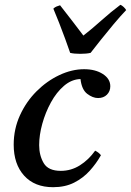

<svg xmlns="http://www.w3.org/2000/svg" viewBox="-20 -767 545 799"><path d="M201 12Q124 12 80.5 -36Q37 -84 37 -165Q37 -230 63 -287Q89 -344 132 -387Q175 -430 227 -454.5Q279 -479 330 -479Q377 -479 408 -459Q439 -439 439 -408Q439 -387 425 -373Q411 -359 388 -359Q366 -359 343 -376.5Q320 -394 315 -438Q278 -437 246.5 -410Q215 -383 192 -341Q169 -299 156 -252Q143 -205 143 -163Q143 -120 162 -88Q181 -56 233 -56Q276 -56 312.5 -79Q349 -102 376 -140Q392 -132 400 -121Q381 -87 353.5 -56.5Q326 -26 288.5 -7Q251 12 201 12ZM202 -731Q208 -737 215.5 -740Q223 -743 230 -745Q255 -713 280.5 -680Q306 -647 327 -619Q363 -647 402 -682Q441 -717 481 -747Q487 -745 494.5 -738Q502 -731 505 -725Q481 -700 453 -666.5Q425 -633 399.5 -601Q374 -569 357 -547Q340 -543 314 -543Q288 -543 272 -547Q263 -573 251 -606Q239 -639 226 -672Q213 -705 202 -731Z"/></svg>

Font: Tiro Gurmukhi
Style: Italic
Weight: 400
Italic angle: -11°
Designer: Gurmukhi: John Hudson & Fiona Ross, assisted by Paul Hanslow. Latin: John Hudson with Paul Hanslow, assisted by Kaja Soj
Foundry: Tiro Typeworks Ltd.
Version: Version 1.52